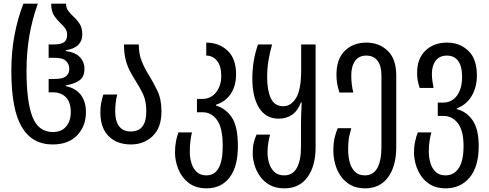

<svg xmlns="http://www.w3.org/2000/svg" viewBox="-20 -780 2675 1050"><path d="M268 10Q155 10 98.5 -86.5Q42 -183 42 -393Q42 -494 59 -586Q76 -678 108 -760H187Q155 -671 140 -581Q125 -491 125 -393Q125 -224 157.5 -141Q190 -58 269 -58Q316 -58 341.5 -88Q367 -118 367 -167Q367 -222 340 -248.5Q313 -275 271 -275H246V-348H275Q323 -348 341 -363Q359 -378 359 -404Q359 -428 341.5 -446Q324 -464 278 -464H246V-537H275Q316 -537 331.5 -550Q347 -563 347 -589Q347 -611 336.5 -625Q326 -639 311 -653Q293 -670 276.5 -693.5Q260 -717 260 -760H341Q341 -737 353.5 -720.5Q366 -704 382 -689Q400 -673 415 -650.5Q430 -628 430 -592Q430 -557 408.5 -535Q387 -513 340 -505V-501Q394 -493 418 -466.5Q442 -440 442 -404Q442 -363 418 -343Q394 -323 340 -313V-309Q394 -298 422 -261Q450 -224 450 -167Q450 -90 402 -40Q354 10 268 10Z M696 10Q620 10 574.5 -35Q529 -80 529 -165Q529 -194 533 -215Q537 -236 545 -263H621Q610 -218 610 -170Q610 -119 631 -90Q652 -61 695 -61Q780 -61 780 -170Q780 -227 763 -263.5Q746 -300 724 -334Q708 -359 693 -386.5Q678 -414 668 -450.5Q658 -487 658 -537H739Q739 -485 755 -445.5Q771 -406 793 -371Q819 -329 841 -283Q863 -237 863 -170Q863 -82 815 -36Q767 10 696 10Z M1110 250Q1050 250 1011.5 220Q973 190 955 144.5Q937 99 937 54Q937 21 942.5 -8Q948 -37 956 -56H1030Q1026 -43 1022 -14.5Q1018 14 1018 51Q1018 83 1027 112.5Q1036 142 1056 160.5Q1076 179 1109 179Q1198 179 1198 19Q1198 -81 1167 -123.5Q1136 -166 1089 -166H1057V-239H1086Q1134 -239 1162 -275.5Q1190 -312 1190 -364Q1190 -420 1166.5 -448Q1143 -476 1108 -476V-547Q1177 -547 1224 -503.5Q1271 -460 1271 -374Q1271 -312 1243 -268.5Q1215 -225 1161 -207V-203Q1215 -187 1248 -137.5Q1281 -88 1281 19Q1281 131 1235.5 190.5Q1190 250 1110 250Z M1535 250Q1488 250 1455 231.5Q1422 213 1401.5 183.5Q1381 154 1371.5 121Q1362 88 1362 59Q1362 24 1367.5 1Q1373 -22 1383 -44H1457Q1452 -26 1447.5 -0.5Q1443 25 1443 56Q1443 81 1451 110Q1459 139 1479 159Q1499 179 1534 179Q1581 179 1603.5 138Q1626 97 1626 24V-92Q1626 -123 1627 -153Q1628 -183 1630 -220H1626Q1608 -173 1576.5 -152Q1545 -131 1504 -131Q1434 -131 1397 -190Q1360 -249 1360 -350Q1360 -403 1368 -448.5Q1376 -494 1391 -537H1468Q1455 -491 1448 -448Q1441 -405 1441 -357Q1441 -287 1461 -243Q1481 -199 1530 -199Q1571 -199 1599 -244Q1627 -289 1627 -398V-537H1706V24Q1706 128 1661.5 189Q1617 250 1535 250Z M1976 250Q1929 250 1896 231Q1863 212 1842.5 181.5Q1822 151 1812.5 115Q1803 79 1803 44Q1803 0 1811 -31Q1819 -62 1827 -79H1901Q1897 -66 1890.5 -37.5Q1884 -9 1884 41Q1884 74 1892 105.5Q1900 137 1920 158Q1940 179 1975 179Q2022 179 2044 138Q2066 97 2066 24V-367Q2066 -420 2044.5 -448Q2023 -476 1983 -476Q1943 -476 1922 -447Q1901 -418 1901 -367Q1901 -319 1912 -274H1836Q1828 -301 1824 -322.5Q1820 -344 1820 -372Q1820 -457 1865.5 -502Q1911 -547 1984 -547Q2053 -547 2100 -502.5Q2147 -458 2147 -367V24Q2147 128 2102.5 189Q2058 250 1976 250Z M2417 250Q2370 250 2337 231.5Q2304 213 2283.5 183Q2263 153 2253.5 119Q2244 85 2244 54Q2244 22 2250.5 -7.5Q2257 -37 2265 -56H2339Q2334 -39 2329.5 -12Q2325 15 2325 51Q2325 79 2333 108.5Q2341 138 2361 158.5Q2381 179 2416 179Q2463 179 2489 139Q2515 99 2515 19Q2515 -66 2484 -106Q2453 -146 2406 -146H2374V-219H2403Q2451 -219 2479 -257Q2507 -295 2507 -359Q2507 -418 2485.5 -447Q2464 -476 2424 -476Q2384 -476 2363 -448.5Q2342 -421 2342 -377Q2342 -354 2344.5 -339Q2347 -324 2351 -299H2275Q2267 -325 2264 -341.5Q2261 -358 2261 -382Q2261 -459 2306.5 -503Q2352 -547 2425 -547Q2494 -547 2541 -502.5Q2588 -458 2588 -367Q2588 -304 2560 -256Q2532 -208 2478 -187V-183Q2532 -170 2565 -121.5Q2598 -73 2598 19Q2598 131 2548.5 190.5Q2499 250 2417 250Z"/></svg>

Font: Noto Sans Georgian ExtraCondensed
Style: Regular
Weight: 400
Width: 2
Designer: Monotype Design Team, Akaki Razmadze
Foundry: Google LLC
Version: Version 2.005; ttfautohint (v1.8.4.7-5d5b)